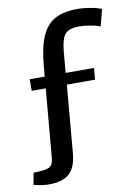

<svg xmlns="http://www.w3.org/2000/svg" viewBox="-101 -698 657 932"><g transform="rotate(-10 227.0 -232.5)"><path d="M247 -455 237 -344H377L372 -287H233L204 47Q198 115 165 145Q132 175 65 175Q27 175 -11 164L0 106Q42 105 62 100.5Q82 96 90 84Q98 72 100 45L129 -287H60V-344H134L138 -391Q146 -484 169 -538Q192 -592 235 -616Q278 -640 349 -640Q373 -640 407 -634.5Q441 -629 465 -619L444 -537Q423 -545 393.5 -550Q364 -555 340 -555Q292 -555 272.5 -534Q253 -513 247 -455Z"/></g></svg>

Font: Changa
Style: Regular
Weight: 400
Designer: Eduardo Rodriguez Tunni
Foundry: Eduardo Rodriguez Tunni
Version: Version 2.002; ttfautohint (v1.5.10-5e6f)